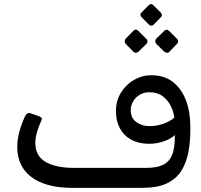

<svg xmlns="http://www.w3.org/2000/svg" viewBox="-20 -902 967 924"><path d="M327 2Q242 2 183 -21.5Q124 -45 93.5 -89Q63 -133 63 -196Q63 -229 72.5 -265.5Q82 -302 98 -337Q110 -365 129 -356L164 -344Q172 -341 178 -337Q184 -333 179 -322Q150 -258 150 -214Q150 -152 199 -123Q248 -94 339 -94H465V2ZM461 2Q446 2 441.5 -3.5Q437 -9 437 -16Q437 -23 437 -28V-69Q437 -85 441 -89.5Q445 -94 461 -94H684Q740 -94 771.5 -112.5Q803 -131 814 -174Q825 -217 820 -293L840 -272Q816 -240 777 -225Q738 -210 698 -210Q648 -210 612 -229.5Q576 -249 557 -284.5Q538 -320 538 -367Q538 -417 562 -456Q586 -495 625 -517.5Q664 -540 708 -540Q770 -540 811.5 -508Q853 -476 874.5 -420Q896 -364 896 -291Q897 -226 887 -172Q877 -118 852 -79Q827 -40 782 -19Q737 2 666 2ZM700 -295Q731 -295 763.5 -305.5Q796 -316 819 -336Q816 -363 802.5 -391Q789 -419 763.5 -438.5Q738 -458 700 -458Q671 -458 650 -444.5Q629 -431 619 -411Q609 -391 609 -373Q609 -334 636 -314.5Q663 -295 700 -295ZM719 -783Q714 -778 708 -778.5Q702 -779 696 -784L661 -820Q650 -831 661 -842L696 -877Q707 -888 718 -877L753 -842Q765 -830 754 -819ZM646 -653Q641 -648 634 -648Q627 -648 621 -654L585 -691Q580 -697 580 -703.5Q580 -710 585 -716L621 -753Q633 -766 646 -753L683 -716Q689 -711 689.5 -703.5Q690 -696 684 -690ZM795 -653Q790 -647 783 -648Q776 -649 770 -654L732 -691Q727 -696 727 -703.5Q727 -711 732 -716L770 -753Q782 -765 794 -753L831 -716Q837 -711 837 -703.5Q837 -696 831 -690Z"/></svg>

Font: Rubik
Style: Italic
Weight: 400
Italic angle: -12°
Designer: Hubert and Fischer
Foundry: Hubert and Fischer
Version: Version 2.300;gftools[0.9.30]